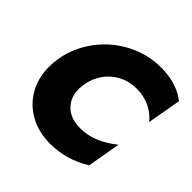

<svg xmlns="http://www.w3.org/2000/svg" viewBox="-186 -878 1055 1055"><g transform="rotate(45 342.0 -350.0)"><path d="M405 -163Q330 -163 288.5 -204Q247 -245 247 -311Q247 -324 251 -352Q260 -403 290 -445.5Q320 -488 367 -512.5Q414 -537 471 -537Q528 -537 574.5 -514.5Q621 -492 649 -455L684 -652Q606 -714 484 -714Q380 -714 287 -666Q194 -618 131.5 -534.5Q69 -451 51 -350Q45 -316 45 -282Q45 -196 83.5 -128.5Q122 -61 191 -23.5Q260 14 348 14Q413 14 470.5 -3Q528 -20 584 -54L618 -248Q564 -205 512 -184Q460 -163 405 -163Z"/></g></svg>

Font: Geom Black
Style: Bold Italic
Weight: 900
Italic angle: -10°
Version: Version 1.102